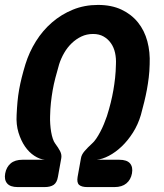

<svg xmlns="http://www.w3.org/2000/svg" viewBox="-48 -760 668 780"><path d="M24 0Q-6.5 0 -19.1 -15Q-31.6 -29.9 -26.9 -55.5Q-22.2 -81.1 -4.7 -96.1Q12.7 -111 43.5 -111H134.5Q113 -113 91.5 -127.1Q70 -141.1 53.5 -165Q37.1 -188.9 27.1 -221.5Q17.2 -254 19.5 -293Q20.8 -321.7 23.1 -346.7Q25.4 -371.7 29.7 -395.9Q34 -420 40.3 -445.2Q46.6 -470.3 55.2 -498.7Q70.6 -548.4 98 -592.3Q125.5 -636.2 163.3 -668.9Q201.1 -701.6 248.1 -720.8Q295.1 -740 350 -740Q405.2 -740 445.7 -720.8Q486.2 -701.6 512.5 -668.9Q538.8 -636.2 550.6 -592.3Q562.3 -548.4 560 -498.7Q559.4 -470.3 556.3 -445.2Q553.2 -420 548.8 -395.9Q544.3 -371.7 538.2 -346.7Q532 -321.7 524.3 -293Q512.8 -254 492.2 -221.5Q471.5 -188.9 446.4 -165Q421.2 -141.1 394.4 -127.1Q367.6 -113 344.5 -111H436.5Q467.7 -111 480.3 -96.1Q492.8 -81.1 488.1 -55.5Q483.4 -29.9 465.5 -15Q447.5 0 417 0H307Q283.5 0 273.4 -9Q263.3 -18 267.3 -41.5L281 -117.8Q283.3 -131.8 295.3 -145.8Q307.2 -159.8 326.3 -177.3Q334.1 -183.9 342.6 -196.3Q351.1 -208.7 359.1 -223.9Q367.2 -239 374.1 -255.8Q381 -272.6 386.3 -288Q395.6 -317.4 401.9 -343.1Q408.2 -368.7 412.5 -393.4Q416.8 -418 419.6 -443.7Q422.4 -469.3 423 -498.7Q424.3 -522.7 419.5 -545Q414.7 -567.3 402.8 -584.3Q390.9 -601.4 372.9 -611.7Q354.9 -622 330.1 -622Q304.3 -622 282.7 -611.7Q261 -601.4 243.3 -584.3Q225.6 -567.3 212.7 -545Q199.8 -522.7 192.2 -498.7Q183.6 -469.3 177 -443.7Q170.3 -418 166 -393.4Q161.7 -368.7 158.9 -343.1Q156.1 -317.4 155.5 -288Q154.9 -272.6 156.1 -255.8Q157.2 -239 159.8 -223.9Q162.4 -208.7 166.6 -196.3Q170.8 -183.9 175.9 -177.3Q189 -159.8 196.2 -145.8Q203.3 -131.8 201 -117.8L187.3 -41.5Q183.3 -18 169.9 -9Q156.5 0 133 0Z"/></svg>

Font: Maple Mono
Style: Italic
Weight: 400
Italic angle: -10°
Monospace: yes
Designer: subframe7536
Version: Version 7.300